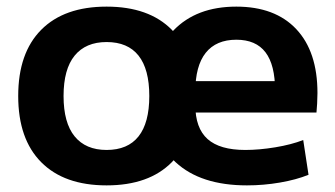

<svg xmlns="http://www.w3.org/2000/svg" viewBox="-20 -550 1012 580"><path d="M726 10Q586 10 510.5 -60Q435 -130 435 -260Q435 -386 504 -458Q573 -530 694 -530Q811 -530 875 -462Q939 -394 939 -269Q939 -255 938 -237Q937 -219 936 -210H512V-305H830L811 -276Q811 -354 782 -392Q753 -430 694 -430Q633 -430 601.5 -390.5Q570 -351 570 -273V-233Q570 -163 607 -130Q644 -97 721 -97Q763 -97 811.5 -105Q860 -113 896 -127L912 -22Q875 -7 825.5 1.5Q776 10 726 10ZM302 10Q174 10 104.5 -60Q35 -130 35 -260Q35 -390 104.5 -460Q174 -530 302 -530Q430 -530 499 -460Q568 -390 568 -260Q568 -130 499 -60Q430 10 302 10ZM302 -97Q366 -97 398.5 -138Q431 -179 431 -260Q431 -341 398.5 -382Q366 -423 302 -423Q239 -423 205.5 -382Q172 -341 172 -260Q172 -179 205.5 -138Q239 -97 302 -97Z"/></svg>

Font: M PLUS 1
Style: Bold
Weight: 700
Designer: Coji Morishita
Foundry: UNDERFOREST DESIGN
Version: Version 1.001